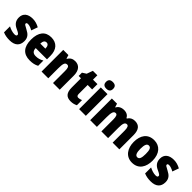

<svg xmlns="http://www.w3.org/2000/svg" viewBox="284 -2114 3463 3463"><g transform="rotate(45 2015.5 -383.0)"><path d="M404 -170C404 -259 358 -305 282 -343C205 -384 194 -390 194 -409C194 -426 207 -434 232 -434C268 -434 314 -416 353 -393L397 -516C339 -547 286 -563 225 -563C103 -563 30 -505 30 -400C30 -318 68 -265 143 -230C225 -192 237 -180 237 -160C237 -138 221 -129 187 -129C139 -129 80 -148 31 -174V-21C86 2 140 10 201 10C335 10 404 -55 404 -170Z M699 -562C551 -562 467 -463 467 -274C467 -86 553 10 715 10C788 10 843 -2 893 -30V-164C839 -133 795 -121 738 -121C670 -121 637 -156 636 -225H923V-310C923 -474 839 -562 699 -562ZM704 -436C742 -436 766 -405 766 -341H637C639 -410 666 -436 704 -436Z M1308 -563C1244 -563 1199 -536 1171 -484H1162L1142 -553H1010V0H1181V-250C1181 -370 1195 -417 1248 -417C1291 -417 1302 -379 1302 -306V0H1473V-360C1473 -493 1410 -563 1308 -563Z M1813 -133C1784 -133 1769 -151 1769 -187V-417H1883V-553H1769V-664H1655L1613 -548L1539 -501V-417H1598V-182C1598 -46 1651 10 1759 10C1813 10 1852 -2 1890 -21V-152C1862 -141 1837 -133 1813 -133Z M2053 -776C1995 -776 1963 -751 1963 -691C1963 -632 1997 -607 2053 -607C2110 -607 2144 -632 2144 -691C2144 -751 2112 -776 2053 -776ZM2139 -553H1968V0H2139Z M2832 -563C2770 -563 2725 -536 2697 -489H2687C2665 -533 2624 -563 2554 -563C2485 -563 2434 -534 2411 -485H2403L2382 -553H2250V0H2421V-246C2421 -364 2436 -417 2487 -417C2521 -417 2536 -381 2536 -305V0H2707V-262C2707 -367 2722 -417 2772 -417C2806 -417 2823 -382 2823 -305V0H2994V-360C2994 -499 2939 -563 2832 -563Z M3563 -278C3563 -460 3466 -563 3324 -563C3159 -563 3082 -444 3082 -278C3082 -120 3164 10 3322 10C3493 10 3563 -123 3563 -278ZM3255 -277C3255 -378 3276 -426 3323 -426C3373 -426 3390 -377 3390 -278C3390 -178 3373 -127 3323 -127C3275 -127 3255 -179 3255 -277Z M4003 -170C4003 -259 3957 -305 3881 -343C3804 -384 3793 -390 3793 -409C3793 -426 3806 -434 3831 -434C3867 -434 3913 -416 3952 -393L3996 -516C3938 -547 3885 -563 3824 -563C3702 -563 3629 -505 3629 -400C3629 -318 3667 -265 3742 -230C3824 -192 3836 -180 3836 -160C3836 -138 3820 -129 3786 -129C3738 -129 3679 -148 3630 -174V-21C3685 2 3739 10 3800 10C3934 10 4003 -55 4003 -170Z"/></g></svg>

Font: Noto Sans Devanagari Condensed Black
Style: Regular
Weight: 900
Width: 3
Designer: Jelle Bosma - Monotype Design Team
Foundry: Monotype Imaging Inc.
Version: Version 2.004